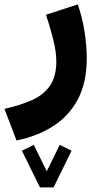

<svg xmlns="http://www.w3.org/2000/svg" viewBox="-50 -357 442 853"><path d="M127.4 475.6 47.4 312.5 100.1 286.6 157.7 403.8 215.3 286.6 268.1 312.5 188 475.6ZM23.4 267.1 -30.3 126.5Q38.6 111.3 90.6 88.4Q142.6 65.4 171.4 24.7Q200.2 -16.1 200.2 -84Q200.2 -128.9 185.3 -186.3Q170.4 -243.7 154.3 -291.5L295.4 -337.4Q314.9 -282.7 325.2 -219Q335.4 -155.3 335.4 -96.7Q335.4 9.8 295.9 84.2Q256.3 158.7 186 203.6Q115.7 248.5 23.4 267.1Z"/></svg>

Font: Vazirmatn FD NL Black
Style: Regular
Weight: 900
Designer: Saber Rastikerdar
Foundry: Saber Rastikerdar
Version: Version 33.003